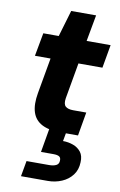

<svg xmlns="http://www.w3.org/2000/svg" viewBox="-99 -698 638 1017"><g transform="rotate(10 220.5 -189.0)"><path d="M255 0Q192 0 154 -20Q116 -40 103 -81Q90 -122 101 -184L135 -376H51L74 -501H157L199 -643H333L307 -501H436L414 -376H285L251 -183Q246 -151 259 -139Q272 -127 301 -127H371L349 0ZM89 265 104 181H225Q249 181 263.5 173.5Q278 166 278 148Q279 132 269 126Q259 120 238 120H171L193 -7H285L276 43Q305 43 331 52.5Q357 62 373 82.5Q389 103 387 138Q386 178 364.5 206.5Q343 235 308 250Q273 265 233 265Z"/></g></svg>

Font: DM Sans 17pt Black
Style: Italic
Weight: 900
Italic angle: -10°
Version: Version 4.004;gftools[0.9.30]